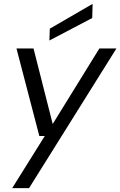

<svg xmlns="http://www.w3.org/2000/svg" viewBox="-20 -751 621 991"><path d="M43 220 211 -49H183L65 -501H153L252 -111L493 -501H581L130 220ZM235 -542 237 -603 458 -731 456 -658Z"/></svg>

Font: DM Sans 18pt
Style: Italic
Weight: 400
Italic angle: -10°
Designer: Colophon Foundry, Jonny Pinhorn
Foundry: Colophon Foundry
Version: Version 4.004;gftools[0.9.30]